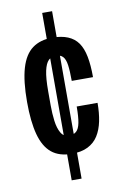

<svg xmlns="http://www.w3.org/2000/svg" viewBox="-89 -793 572 898"><g transform="rotate(-10 197.0 -344.5)"><path d="M177 53V-742H224V53ZM200 -69Q140 -69 104 -98.5Q68 -128 51.5 -189Q35 -250 35 -344Q35 -443 53 -504Q71 -565 108.5 -592.5Q146 -620 203 -620Q246 -620 276.5 -607.5Q307 -595 325 -569.5Q343 -544 351 -503Q359 -462 359 -405H258Q258 -452 254 -480.5Q250 -509 238 -521.5Q226 -534 203 -534Q184 -534 170 -520.5Q156 -507 148.5 -473Q141 -439 141 -376V-310Q141 -271 145.5 -235.5Q150 -200 163 -177.5Q176 -155 201 -155Q223 -155 236 -166.5Q249 -178 254.5 -206Q260 -234 260 -283H359Q359 -235 351 -196Q343 -157 325 -128.5Q307 -100 276 -84.5Q245 -69 200 -69Z"/></g></svg>

Font: Archivo ExtraCondensed SemiBold
Style: Regular
Weight: 600
Width: 2
Designer: Hector Gatti
Foundry: Omnibus-Type
Version: Version 2.001